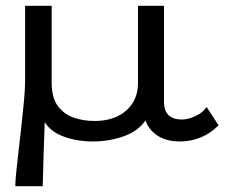

<svg xmlns="http://www.w3.org/2000/svg" viewBox="-20 -480 790 665"><path d="M33 165Q33 148 36.5 114Q40 80 45 37Q50 -6 55 -51Q60 -96 63.5 -135.5Q67 -175 67 -202V-460H159V-194Q159 -141 180.5 -112.5Q202 -84 235.5 -72.5Q269 -61 307 -61Q376 -61 417 -97Q458 -133 458 -193V-460H548V-130Q548 -95 564.5 -80.5Q581 -66 609 -66Q630 -66 651.5 -75.5Q673 -85 684 -96L696 -109L737 -46Q708 -17 674 -3.5Q640 10 603 10Q557 10 526 -10Q495 -30 484 -63Q459 -26 408.5 -8Q358 10 302 10Q248 10 202 -6.5Q156 -23 135 -57Q133 -3 131 53Q129 109 128 165Z"/></svg>

Font: Inconsolata ExtraExpanded Medium
Style: Regular
Weight: 500
Width: 8
Monospace: yes
Designer: Raph Levien, Cyreal, Brenton Simpson
Foundry: Raph Levien, Cyreal, Google
Version: Version 3.001; ttfautohint (v1.8.2.53-6de2)